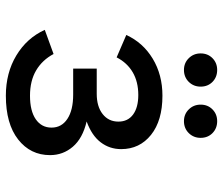

<svg xmlns="http://www.w3.org/2000/svg" viewBox="-73 -677 762 656"><g transform="rotate(90 308.0 -349.0)"><path d="M307 12Q229 12 169.5 -23.8Q110 -59.5 82 -121L164.5 -151Q185 -112.5 220.5 -91.5Q256 -70.5 307 -70.5Q359 -70.5 387.5 -90.2Q416 -110 416 -144Q416 -178.5 386.2 -198.2Q356.5 -218 303 -218H214.5V-298.5H300.5Q344 -298.5 369.8 -318.8Q395.5 -339 395.5 -372.5Q395.5 -405 371.2 -422.8Q347 -440.5 304.5 -440.5Q259.5 -440.5 227 -421.5Q194.5 -402.5 176 -366.5L99.5 -399.5Q125.5 -456.5 180.5 -489.8Q235.5 -523 307 -523Q392 -523 440.8 -484Q489.5 -445 489.5 -382Q489.5 -342.5 466.2 -312Q443 -281.5 395 -264Q452.5 -250.5 481.2 -217Q510 -183.5 510 -139Q510 -72 456.5 -30Q403 12 307 12ZM219 -596.5Q195 -596.5 178.8 -613Q162.5 -629.5 162.5 -653.5Q162.5 -678 178.8 -694Q195 -710 219 -710Q243.5 -710 259.8 -694Q276 -678 276 -653.5Q276 -629.5 259.8 -613Q243.5 -596.5 219 -596.5ZM394 -596.5Q370 -596.5 353.8 -613Q337.5 -629.5 337.5 -653.5Q337.5 -678 353.8 -694Q370 -710 394 -710Q418.5 -710 434.8 -694Q451 -678 451 -653.5Q451 -629.5 434.8 -613Q418.5 -596.5 394 -596.5Z"/></g></svg>

Font: Overpass Mono Medium
Style: Regular
Weight: 500
Monospace: yes
Designer: Delve Withrington, Dave Bailey
Foundry: Delve Fonts LLC
Version: Version 4.000